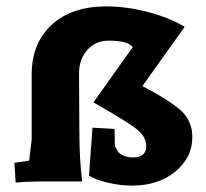

<svg xmlns="http://www.w3.org/2000/svg" viewBox="-20 -567 644 600"><path d="M127 0Q51 0 29 4L25 -58L71 -65Q79 -129 79 -130V-334Q79 -432 141.5 -489.5Q204 -547 312 -547Q376 -547 444 -529Q512 -511 557 -483L425 -298Q520 -248 550.5 -216.5Q581 -185 581 -139Q581 -74 527.5 -30.5Q474 13 393 13Q358 13 324.5 5.5Q291 -2 274 -10L258 -18L269 -168L338 -164L339 -110L350 -91Q368 -75 395 -75Q437 -75 437 -110Q437 -139 409 -162Q381 -185 272 -247L395 -420Q379 -440 319 -440Q279 -440 253 -411Q227 -382 227 -338L228 -158Q228 -68 237 0Z"/></svg>

Font: Andada SC
Style: Bold
Weight: 700
Designer: Carolina Giovagnoli
Foundry: Carolina Giovagnoli
Version: Version 1.003